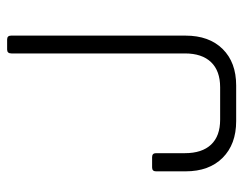

<svg xmlns="http://www.w3.org/2000/svg" viewBox="-92 -591 683 539"><g transform="rotate(-90 249.5 -321.5)"><path d="M380 -643H408Q419 -643 419 -632V-142Q419 -76 381.5 -38Q344 0 279 0H179Q114 0 76 -38Q38 -76 38 -142V-225Q38 -236 49 -236H78Q89 -236 89 -225V-144Q89 -96 113 -70.5Q137 -45 183 -45H274Q320 -45 344.5 -70.5Q369 -96 369 -144V-631Q369 -643 380 -643Z"/></g></svg>

Font: Rajdhani
Style: Regular
Weight: 400
Designer: Satya Rajpurohit, Jyotish Sonowal
Foundry: Indian Type Foundry
Version: Version 1.201 February 1, 2022